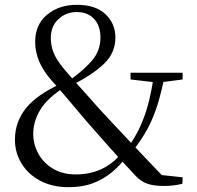

<svg xmlns="http://www.w3.org/2000/svg" viewBox="-20 -762 819 797"><path d="M265 15Q197 15 146.5 -12Q96 -39 69 -84Q42 -129 42 -182Q42 -256 88 -313Q134 -370 234 -415V-419L245 -398Q178 -356 148 -307.5Q118 -259 118 -207Q118 -162 139.5 -123.5Q161 -85 200.5 -61.5Q240 -38 294 -38Q354 -38 401 -60Q448 -82 485 -126L512 -110H504Q479 -76 445 -47.5Q411 -19 367 -2Q323 15 265 15ZM529 -133 504 -148H510Q542 -193 562.5 -238Q583 -283 596.5 -335Q610 -387 619 -454H665Q651 -383 634.5 -329.5Q618 -276 593.5 -229.5Q569 -183 529 -133ZM628 -420 522 -432V-460H738V-432L644 -420ZM660 10Q621 10 594 1.5Q567 -7 544 -31Q485 -94 435 -150Q385 -206 337 -261Q308 -296 286.5 -321Q265 -346 244 -371Q223 -396 195 -427Q158 -469 142 -508.5Q126 -548 126 -588Q126 -660 175.5 -701Q225 -742 299 -742Q377 -742 418 -703Q459 -664 459 -606Q459 -543 412.5 -498Q366 -453 283 -411V-406L272 -431Q329 -472 363 -512Q397 -552 397 -607Q397 -655 370.5 -683.5Q344 -712 298 -712Q254 -712 222.5 -682.5Q191 -653 191 -605Q191 -575 201 -547Q211 -519 243 -479Q266 -452 286.5 -428.5Q307 -405 330.5 -379.5Q354 -354 385 -318Q418 -282 449 -249Q480 -216 512.5 -181.5Q545 -147 582.5 -107.5Q620 -68 666 -20L617 -39L738 -26L737 1Q715 6 697 8Q679 10 660 10Z"/></svg>

Font: Noto Serif SC ExtraLight
Style: Regular
Weight: 400
Version: Version 2.002-H1;hotconv 1.1.0;makeotfexe 2.6.0